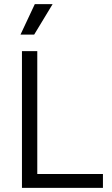

<svg xmlns="http://www.w3.org/2000/svg" viewBox="-20 -907 539 927"><path d="M86 0V-660H160V0ZM116 0V-67H477V0ZM145 -740H79L148 -887H234Z"/></svg>

Font: Bricolage Grotesque 24pt Light
Style: Regular
Weight: 300
Designer: Mathieu Triay
Foundry: Atelier Triay
Version: Version 1.001;gftools[0.9.33.dev8+g029e19f]